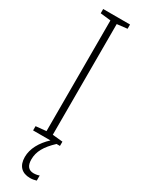

<svg xmlns="http://www.w3.org/2000/svg" viewBox="-245 -737 722 978"><g transform="rotate(30 116.0 -248.0)"><path d="M103 132C103 86 125 47 175 0H195V-25L135 -31V-682L195 -689V-714H37V-689L98 -682V-31L37 -25V0H139C95 41 68 89 68 138C68 190 96 218 144 218C159 218 172 215 181 212V182C175 185 160 188 148 188C118 188 103 169 103 132Z"/></g></svg>

Font: Noto Sans Devanagari UI ExtraCondensed ExtraLight
Style: Regular
Weight: 200
Width: 2
Designer: Jelle Bosma - Monotype Design Team
Foundry: Monotype Imaging Inc.
Version: Version 2.004